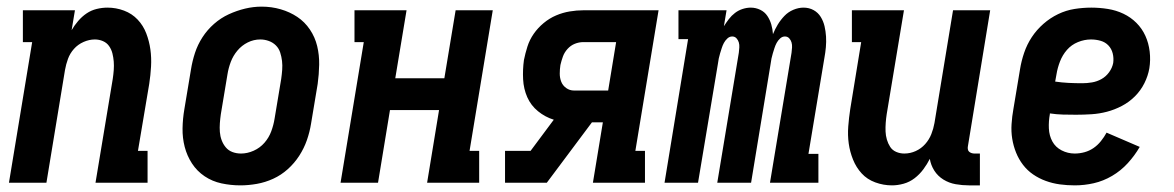

<svg xmlns="http://www.w3.org/2000/svg" viewBox="-20 -551 3540 579"><path d="M7 0 77 -424H49V-520H206L196 -460Q204 -474 215.5 -487.5Q227 -501 241 -510.5Q255 -520 271.5 -524Q288 -528 304 -528Q330 -528 354 -519Q378 -510 395 -492Q412 -474 421 -450.5Q430 -427 433.5 -402Q437 -377 435.5 -350.5Q434 -324 430 -298L396 -96H425V0H268L320 -313Q322 -326 323 -339.5Q324 -353 323 -365.5Q322 -378 319 -390Q316 -402 309 -412Q302 -422 290.5 -427Q279 -432 266 -432Q249 -432 232 -424.5Q215 -417 203 -403.5Q191 -390 185 -373.5Q179 -357 176 -340L120 0Z M705 8Q676 8 648 2Q620 -4 597 -19.5Q574 -35 559 -58Q544 -81 537 -108Q530 -135 530.5 -164Q531 -193 536 -222L556 -342Q560 -367 568 -391.5Q576 -416 590.5 -438.5Q605 -461 625.5 -479Q646 -497 670 -508Q694 -519 719 -525Q744 -531 769 -531Q799 -531 826.5 -523Q854 -515 876.5 -500Q899 -485 914.5 -462Q930 -439 936.5 -412Q943 -385 942.5 -356Q942 -327 938 -298L918 -178Q914 -153 905.5 -128.5Q897 -104 882.5 -81.5Q868 -59 848 -41Q828 -23 804 -12Q780 -1 754.5 3.5Q729 8 705 8ZM707 -88Q726 -88 745 -96.5Q764 -105 777.5 -120.5Q791 -136 798 -155Q805 -174 808 -193L828 -313Q830 -327 831 -340.5Q832 -354 830.5 -367Q829 -380 825 -392.5Q821 -405 812 -414Q803 -423 790.5 -427.5Q778 -432 765 -432Q745 -432 727 -423Q709 -414 696 -398.5Q683 -383 676 -364.5Q669 -346 666 -327L646 -207Q644 -193 643 -179.5Q642 -166 643 -153Q644 -140 648.5 -128Q653 -116 661 -106.5Q669 -97 681 -92.5Q693 -88 707 -88Z M1007 0 1077 -424H1049V-520H1206L1172 -315H1320L1354 -520H1466L1396 -96H1425V0H1268L1304 -219H1156L1120 0Z M1503 0V-96H1580L1650 -190Q1624 -198 1602.5 -215.5Q1581 -233 1570 -258Q1559 -283 1557.5 -312Q1556 -341 1560 -370Q1564 -390 1570.5 -410.5Q1577 -431 1589.5 -449Q1602 -467 1619.5 -481.5Q1637 -496 1657 -504.5Q1677 -513 1698 -516.5Q1719 -520 1739 -520H1966L1896 -96H1925V0H1768L1798 -182H1765L1629 0ZM1711 -278H1814L1838 -424H1739Q1726 -424 1713.5 -419Q1701 -414 1691.5 -403.5Q1682 -393 1677.5 -380.5Q1673 -368 1670 -355Q1668 -342 1668 -329Q1668 -316 1672.5 -304.5Q1677 -293 1687.5 -285.5Q1698 -278 1711 -278Z M1984 0 2055 -433H2026V-520H2171L2163 -472Q2170 -483 2178 -493.5Q2186 -504 2196.5 -512Q2207 -520 2219.5 -524Q2232 -528 2244 -528Q2244 -528 2244 -528Q2244 -528 2244 -528Q2259 -528 2272.5 -521.5Q2286 -515 2294 -503Q2302 -491 2306 -477Q2310 -463 2311 -448Q2317 -463 2325.5 -477Q2334 -491 2345.5 -503Q2357 -515 2372.5 -521.5Q2388 -528 2403 -528Q2403 -528 2403 -528Q2403 -528 2403 -528Q2420 -528 2433.5 -520.5Q2447 -513 2455 -500Q2463 -487 2466.5 -472Q2470 -457 2471 -441Q2472 -425 2470.5 -408.5Q2469 -392 2466 -376L2418 -87H2448V0H2302L2367 -392Q2368 -400 2368.5 -408Q2369 -416 2367 -423Q2365 -430 2360 -435.5Q2355 -441 2347 -441Q2339 -441 2332.5 -435Q2326 -429 2322 -421.5Q2318 -414 2315.5 -406Q2313 -398 2310.5 -390Q2308 -382 2306.5 -374.5Q2305 -367 2304 -359L2245 0H2143L2208 -392Q2209 -400 2209.5 -408Q2210 -416 2208 -423Q2206 -430 2201 -435.5Q2196 -441 2188 -441Q2180 -441 2173.5 -435Q2167 -429 2163 -421.5Q2159 -414 2156.5 -406Q2154 -398 2151.5 -390Q2149 -382 2147.5 -374.5Q2146 -367 2145 -359L2085 0Z M2670 8Q2644 8 2619.5 -1Q2595 -10 2578.5 -28Q2562 -46 2552.5 -69.5Q2543 -93 2539.5 -118Q2536 -143 2538 -169.5Q2540 -196 2544 -222L2577 -424H2549V-520H2706L2654 -207Q2652 -194 2651 -180.5Q2650 -167 2650.5 -154.5Q2651 -142 2654.5 -130Q2658 -118 2664.5 -108Q2671 -98 2682.5 -93Q2694 -88 2707 -88Q2725 -88 2741.5 -95.5Q2758 -103 2770 -116.5Q2782 -130 2788.5 -146.5Q2795 -163 2798 -180L2854 -520H2966L2899 -111Q2898 -107 2898.5 -102Q2899 -97 2902 -94Q2905 -91 2909.5 -89.5Q2914 -88 2918 -88H2935V8H2902Q2882 8 2862 4.5Q2842 1 2825 -9.5Q2808 -20 2797.5 -36.5Q2787 -53 2784 -72Q2776 -56 2764.5 -40.5Q2753 -25 2738 -13.5Q2723 -2 2705 3Q2687 8 2670 8Z M3221 8Q3198 8 3176 5Q3154 2 3133.5 -5.5Q3113 -13 3095.5 -25Q3078 -37 3065 -54Q3052 -71 3044 -91Q3036 -111 3032.5 -132.5Q3029 -154 3030.5 -177Q3032 -200 3036 -222L3056 -342Q3060 -367 3068.5 -392Q3077 -417 3091.5 -439Q3106 -461 3126.5 -479Q3147 -497 3171 -508.5Q3195 -520 3220.5 -524Q3246 -528 3271 -528Q3296 -528 3321 -524Q3346 -520 3368 -509.5Q3390 -499 3407 -482Q3424 -465 3434 -443Q3444 -421 3447 -395.5Q3450 -370 3446 -345Q3442 -322 3431 -300Q3420 -278 3402.5 -260.5Q3385 -243 3363 -231.5Q3341 -220 3318 -214Q3295 -208 3271.5 -206.5Q3248 -205 3225 -205Q3205 -205 3185.5 -205.5Q3166 -206 3146 -209V-207Q3142 -185 3143 -163.5Q3144 -142 3153.5 -124.5Q3163 -107 3181.5 -97.5Q3200 -88 3221 -88Q3236 -88 3250.5 -92Q3265 -96 3277.5 -104.5Q3290 -113 3300 -125.5Q3310 -138 3317 -151L3417 -108Q3402 -82 3381 -59Q3360 -36 3333.5 -20.5Q3307 -5 3278.5 1.5Q3250 8 3221 8ZM3244 -300Q3258 -300 3273 -302.5Q3288 -305 3301.5 -312.5Q3315 -320 3324.5 -333Q3334 -346 3337 -361Q3339 -376 3335.5 -390Q3332 -404 3322.5 -414Q3313 -424 3299 -428Q3285 -432 3270 -432Q3250 -432 3230.5 -424Q3211 -416 3197.5 -400.5Q3184 -385 3176.5 -365.5Q3169 -346 3166 -327L3162 -305Q3162 -305 3162 -305Q3162 -305 3162 -305Q3182 -302 3202.5 -301Q3223 -300 3244 -300Z"/></svg>

Font: Iosevka Gothic
Style: Bold Italic
Weight: 700
Italic angle: -9°
Monospace: yes
Designer: Belleve Invis
Foundry: Belleve Invis
Version: Version 15.5.1; ttfautohint (v1.8.4)